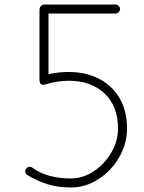

<svg xmlns="http://www.w3.org/2000/svg" viewBox="-20 -820 640 851"><path d="M92 -61Q92 -69 98 -75Q104 -81 112 -81Q118 -81 123 -77Q188 -29 295 -29Q347 -29 395 -60.5Q443 -92 473 -143Q503 -194 503 -250Q503 -350 443 -406Q383 -462 286 -462Q234 -462 182 -446Q174 -444 171 -444Q155 -446 155 -465V-776Q155 -787 161.5 -793.5Q168 -800 179 -800H492Q500 -800 506 -794Q512 -788 512 -780Q512 -772 506 -766Q500 -760 492 -760H195V-491Q239 -501 284 -501Q359 -501 417.5 -471.5Q476 -442 509.5 -385.5Q543 -329 543 -250Q543 -183 508 -122.5Q473 -62 415.5 -25.5Q358 11 295 11Q237 11 190.5 -3.5Q144 -18 100 -45Q92 -50 92 -61Z"/></svg>

Font: Tsukimi Rounded Light
Style: Regular
Weight: 300
Designer: Takashi Funayama
Foundry: Takashi Funayama
Version: Version 1.032; ttfautohint (v1.8.3)